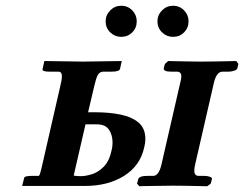

<svg xmlns="http://www.w3.org/2000/svg" viewBox="-20 -646 848 667"><path d="M347 -572Q347 -594 363 -610Q379 -626 401 -626Q424 -626 439.5 -610Q455 -594 455 -572Q455 -549 439.5 -533.5Q424 -518 401 -518Q379 -518 363 -533.5Q347 -549 347 -572ZM527 -572Q527 -594 543 -610Q559 -626 581 -626Q604 -626 619.5 -610Q635 -594 635 -572Q635 -549 619.5 -533.5Q604 -518 581 -518Q559 -518 543 -533.5Q527 -549 527 -572ZM606 -358Q608 -365 609 -370.5Q610 -376 610 -380Q610 -397 595 -397H575Q546 -397 549 -410L553 -424L564 -434Q564 -434 585.5 -433.5Q607 -433 635 -432.5Q663 -432 680 -432Q700 -432 728.5 -432.5Q757 -433 779 -433.5Q801 -434 801 -434L808 -424L805 -410Q804 -404 794 -400.5Q784 -397 773 -397H753Q732 -397 723 -358L658 -75Q655 -62 655 -53Q655 -35 670 -35H689Q700 -35 709 -32Q718 -29 716 -23L712 -8L700 1Q700 1 678 0.5Q656 0 628 -0.5Q600 -1 580 -1Q567 -1 547.5 -0.5Q528 0 509 0Q490 0 477 0.5Q464 1 464 1L456 -8L460 -23Q463 -35 492 -35H512Q532 -35 541 -75ZM481 -134Q467 -70 411 -35Q355 0 275 0H57L64 -28Q65 -35 91 -35H115Q117 -37 119 -42.5Q121 -48 124 -61L189 -345Q195 -369 195 -381Q195 -397 183 -397H153Q125 -397 128 -406L134 -434L269 -432Q297 -432 336 -433Q375 -434 403 -434L397 -407Q395 -397 367 -397H337Q325 -396 319 -384Q313 -372 307 -345L286 -256H311Q359 -256 398.5 -248Q438 -240 461.5 -220Q485 -200 485 -163Q485 -149 481 -134ZM368 -125Q371 -137 371 -151Q371 -177 358.5 -195.5Q346 -214 317 -214H277L236 -36Q241 -35 247.5 -34.5Q254 -34 260 -34Q278 -34 300 -41Q322 -48 341 -67.5Q360 -87 368 -125Z"/></svg>

Font: Libertinus Serif Semibold Italic
Style: Regular
Weight: 600
Italic angle: -11.5°
Designer: Philipp H. Poll, Khaled Hosny
Foundry: Caleb Maclennan
Version: Version 7.051;RELEASE